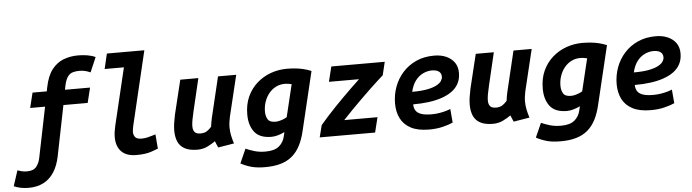

<svg xmlns="http://www.w3.org/2000/svg" viewBox="-135 -1019 5229 1450"><g transform="rotate(-5 2479.5 -294.0)"><path d="M31 188Q-3 188 -31 182Q-59 176 -81 166L-43 49Q-29 54 -11.5 58.5Q6 63 29 63Q79 63 101 34.5Q123 6 130 -34L207 -412H94L122 -526H230L236 -557Q253 -642 290 -689.5Q327 -737 378 -756.5Q429 -776 489 -776Q525 -776 558.5 -770.5Q592 -765 620 -752L572 -640Q550 -650 530 -654.5Q510 -659 487 -659Q461 -659 438.5 -652.5Q416 -646 400 -624.5Q384 -603 374 -557L368 -526H558L530 -412H346L269 -29Q255 40 224 88.5Q193 137 144.5 162.5Q96 188 31 188Z M863 12Q787 12 749 -27.5Q711 -67 711 -137Q711 -156 714 -177Q717 -198 722 -220L826 -656H680L707 -771H991L858 -211Q856 -200 853.5 -187Q851 -174 851 -164Q851 -142 863.5 -125Q876 -108 913 -108Q934 -108 956 -113Q978 -118 995 -123.5Q1012 -129 1019 -131L1028 -22Q1019 -18 976 -3Q933 12 863 12Z M1326 12Q1266 12 1230 -7.5Q1194 -27 1178.5 -62.5Q1163 -98 1163 -147Q1163 -174 1167.5 -204Q1172 -234 1179 -267L1242 -526H1379L1320 -276Q1312 -242 1307 -214.5Q1302 -187 1302 -166Q1302 -147 1308 -134Q1314 -121 1326.5 -114.5Q1339 -108 1358 -108Q1389 -108 1408 -120.5Q1427 -133 1443 -152Q1445 -169 1447.5 -183Q1450 -197 1454 -216L1528 -526H1666L1591 -215Q1587 -195 1584 -175.5Q1581 -156 1581 -136Q1581 -103 1587.5 -72.5Q1594 -42 1604 -11L1483 9Q1479 1 1471.5 -16.5Q1464 -34 1462 -40Q1440 -24 1404.5 -6Q1369 12 1326 12Z M1824 188Q1764 188 1722.5 177Q1681 166 1639 144L1687 36Q1716 49 1753 60Q1790 71 1837 71Q1905 71 1939.5 42Q1974 13 1984 -34L1991 -63Q1966 -51 1940 -43.5Q1914 -36 1891 -36Q1802 -36 1762.5 -86.5Q1723 -137 1723 -220Q1723 -296 1750 -355Q1777 -414 1823.5 -455Q1870 -496 1928.5 -517Q1987 -538 2050 -538Q2081 -538 2113 -535Q2145 -532 2176 -524.5Q2207 -517 2235 -505L2129 -62Q2114 3 2089.5 50Q2065 97 2029 127.5Q1993 158 1942.5 173Q1892 188 1824 188ZM1931 -147Q1942 -147 1956.5 -150Q1971 -153 1987.5 -159Q2004 -165 2018 -174L2077 -419Q2064 -422 2051 -424Q2038 -426 2026 -426Q1988 -426 1957 -410Q1926 -394 1904 -366.5Q1882 -339 1870 -304Q1858 -269 1858 -230Q1858 -196 1872.5 -171.5Q1887 -147 1931 -147Z M2253 0 2276 -91Q2300 -120 2329.5 -152.5Q2359 -185 2392 -219.5Q2425 -254 2459 -288Q2493 -322 2525.5 -353.5Q2558 -385 2587 -412H2359L2387 -526H2792L2768 -426Q2750 -410 2723 -385.5Q2696 -361 2663 -329.5Q2630 -298 2593.5 -262Q2557 -226 2520 -188.5Q2483 -151 2449 -114H2701L2673 0Z M3083 13Q2997 13 2944 -15Q2891 -43 2866.5 -92Q2842 -141 2842 -205Q2842 -271 2864 -331Q2886 -391 2928 -438Q2970 -485 3030 -512.5Q3090 -540 3167 -540Q3219 -540 3258.5 -522.5Q3298 -505 3320.5 -473Q3343 -441 3343 -395Q3343 -349 3325 -314.5Q3307 -280 3274 -256Q3241 -232 3195.5 -216.5Q3150 -201 3095 -194Q3040 -187 2978 -187Q2978 -160 2990 -140.5Q3002 -121 3031 -110.5Q3060 -100 3110 -100Q3140 -100 3168 -104.5Q3196 -109 3218.5 -115.5Q3241 -122 3254 -128L3263 -24Q3236 -11 3188 1Q3140 13 3083 13ZM2979 -282Q3050 -282 3095 -291Q3140 -300 3166 -314.5Q3192 -329 3202 -345Q3212 -361 3212 -376Q3212 -394 3203.5 -406Q3195 -418 3179.5 -424Q3164 -430 3141 -430Q3107 -430 3074 -414.5Q3041 -399 3016 -366.5Q2991 -334 2979 -282Z M3566 12Q3506 12 3470 -7.5Q3434 -27 3418.5 -62.5Q3403 -98 3403 -147Q3403 -174 3407.5 -204Q3412 -234 3419 -267L3482 -526H3619L3560 -276Q3552 -242 3547 -214.5Q3542 -187 3542 -166Q3542 -147 3548 -134Q3554 -121 3566.5 -114.5Q3579 -108 3598 -108Q3629 -108 3648 -120.5Q3667 -133 3683 -152Q3685 -169 3687.5 -183Q3690 -197 3694 -216L3768 -526H3906L3831 -215Q3827 -195 3824 -175.5Q3821 -156 3821 -136Q3821 -103 3827.5 -72.5Q3834 -42 3844 -11L3723 9Q3719 1 3711.5 -16.5Q3704 -34 3702 -40Q3680 -24 3644.5 -6Q3609 12 3566 12Z M4064 188Q4004 188 3962.5 177Q3921 166 3879 144L3927 36Q3956 49 3993 60Q4030 71 4077 71Q4145 71 4179.5 42Q4214 13 4224 -34L4231 -63Q4206 -51 4180 -43.5Q4154 -36 4131 -36Q4042 -36 4002.5 -86.5Q3963 -137 3963 -220Q3963 -296 3990 -355Q4017 -414 4063.5 -455Q4110 -496 4168.5 -517Q4227 -538 4290 -538Q4321 -538 4353 -535Q4385 -532 4416 -524.5Q4447 -517 4475 -505L4369 -62Q4354 3 4329.5 50Q4305 97 4269 127.5Q4233 158 4182.5 173Q4132 188 4064 188ZM4171 -147Q4182 -147 4196.5 -150Q4211 -153 4227.5 -159Q4244 -165 4258 -174L4317 -419Q4304 -422 4291 -424Q4278 -426 4266 -426Q4228 -426 4197 -410Q4166 -394 4144 -366.5Q4122 -339 4110 -304Q4098 -269 4098 -230Q4098 -196 4112.5 -171.5Q4127 -147 4171 -147Z M4763 13Q4677 13 4624 -15Q4571 -43 4546.5 -92Q4522 -141 4522 -205Q4522 -271 4544 -331Q4566 -391 4608 -438Q4650 -485 4710 -512.5Q4770 -540 4847 -540Q4899 -540 4938.5 -522.5Q4978 -505 5000.5 -473Q5023 -441 5023 -395Q5023 -349 5005 -314.5Q4987 -280 4954 -256Q4921 -232 4875.5 -216.5Q4830 -201 4775 -194Q4720 -187 4658 -187Q4658 -160 4670 -140.5Q4682 -121 4711 -110.5Q4740 -100 4790 -100Q4820 -100 4848 -104.5Q4876 -109 4898.5 -115.5Q4921 -122 4934 -128L4943 -24Q4916 -11 4868 1Q4820 13 4763 13ZM4659 -282Q4730 -282 4775 -291Q4820 -300 4846 -314.5Q4872 -329 4882 -345Q4892 -361 4892 -376Q4892 -394 4883.5 -406Q4875 -418 4859.5 -424Q4844 -430 4821 -430Q4787 -430 4754 -414.5Q4721 -399 4696 -366.5Q4671 -334 4659 -282Z"/></g></svg>

Font: Ubuntu Sans Mono
Style: Bold Italic
Weight: 700
Italic angle: -13.5°
Monospace: yes
Designer: Dalton Maag Ltd
Foundry: Dalton Maag Ltd
Version: Version 1.006